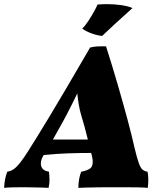

<svg xmlns="http://www.w3.org/2000/svg" viewBox="-56 -906 786 929"><path d="M-36 3Q-35 -20 -31.5 -38Q-28 -56 -21 -75Q-4 -78 9.5 -87Q23 -96 40 -117Q57 -138 81 -176Q99 -205 123.5 -244Q148 -283 182.5 -340.5Q217 -398 265.5 -480Q314 -562 380 -676Q400 -681 417 -681.5Q434 -682 457 -682Q488 -585 514.5 -493.5Q541 -402 561.5 -325.5Q582 -249 594 -195Q606 -144 615 -118.5Q624 -93 634 -85Q644 -77 658 -75Q661 -62 661.5 -41Q662 -20 659 3Q639 1 607.5 0.5Q576 0 546 0Q516 0 500 0Q488 0 464.5 0Q441 0 414 0.5Q387 1 362.5 1.5Q338 2 323 3Q324 -44 337 -75Q379 -83 388 -100Q397 -117 389 -151Q387 -159 385 -166Q330 -166 272.5 -164Q215 -162 156 -156L153 -152Q137 -124 143.5 -102Q150 -80 181 -75Q183 -57 183.5 -37.5Q184 -18 179 3Q168 2 145 1.5Q122 1 97.5 0.5Q73 0 56 0Q31 0 5.5 0.5Q-20 1 -36 3ZM268 -354Q252 -323 234.5 -292.5Q217 -262 200 -231H369Q362 -261 353.5 -291.5Q345 -322 336 -352Q324 -393 318 -454Q304 -425 291 -399Q278 -373 268 -354ZM438 -732Q413 -735 388 -744Q363 -753 342 -767Q358 -784 373 -807Q388 -830 399.5 -851Q411 -872 416 -884Q427 -885 438.5 -885.5Q450 -886 461 -886Q499 -886 532 -881Q565 -876 585 -867Q539 -826 501 -791Q463 -756 438 -732Z"/></svg>

Font: Vollkorn Black
Style: Italic
Weight: 900
Italic angle: -11°
Designer: Friedrich Althausen
Foundry: Friedrich Althausen
Version: Version 5.000; ttfautohint (v1.8.3)